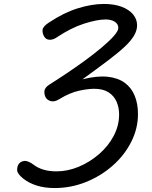

<svg xmlns="http://www.w3.org/2000/svg" viewBox="-20 -950 768 972"><path d="M256 2Q207 2 166.5 -10.5Q126 -23 97.5 -46Q67 -70.5 66.8 -89.2Q66.5 -108 75.5 -120.5Q84.5 -133 103 -135.2Q121.5 -137.5 152.5 -114.5Q172 -99.5 200.8 -91Q229.5 -82.5 265.5 -82.5Q323 -82.5 379 -106Q435 -129.5 481.5 -169.8Q528 -210 555.5 -262Q583 -314 583 -370.5Q583 -406 570 -435.5Q557 -465 529.2 -482.8Q501.5 -500.5 457.5 -500.5Q424.5 -500.5 379 -490.5Q333.5 -480.5 280 -448Q256.5 -433 237.5 -438Q218.5 -443 210.5 -458Q203 -474 205 -490.2Q207 -506.5 229.5 -521.5Q269.5 -546.5 316.5 -578Q363.5 -609.5 409.8 -643.2Q456 -677 494.5 -709.2Q533 -741.5 556 -767.5Q579 -793.5 579 -809Q579 -828.5 560.8 -840Q542.5 -851.5 515.5 -851.5Q472.5 -851.5 406.2 -830.5Q340 -809.5 266 -760Q247.5 -747.5 229.8 -748.8Q212 -750 203.5 -765.5Q194 -781 195.5 -798.8Q197 -816.5 228 -836Q302 -885.5 373.2 -907.8Q444.5 -930 506 -930Q558 -930 595.8 -915.8Q633.5 -901.5 653.8 -877Q674 -852.5 674 -822Q674 -796.5 659.2 -770.8Q644.5 -745 612 -714.2Q579.5 -683.5 526.5 -643.5Q473.5 -603.5 397.5 -548.5Q471 -567 524 -561.5Q577 -556 611.2 -531Q645.5 -506 662 -465.2Q678.5 -424.5 678.5 -372.5Q678.5 -299 644.2 -231.5Q610 -164 550.5 -111.5Q491 -59 415 -28.5Q339 2 256 2Z"/></svg>

Font: Edu AU VIC WA NT Hand Medium
Style: Regular
Weight: 500
Version: Version 1.001